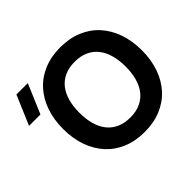

<svg xmlns="http://www.w3.org/2000/svg" viewBox="-166 -962 1203 1203"><g transform="rotate(-45 436.0 -360.0)"><path d="M493 15Q412 15 347.2 -12Q282.5 -39 237.5 -88.5Q192.5 -138 168.2 -207Q144 -276 144 -360Q144 -444 168.2 -513Q192.5 -582 237.5 -631.5Q282.5 -681 347.2 -708Q412 -735 493 -735Q574 -735 638.8 -708Q703.5 -681 748.5 -631.5Q793.5 -582 817.8 -513Q842 -444 842 -360Q842 -276 817.8 -207Q793.5 -138 748.5 -88.5Q703.5 -39 638.8 -12Q574 15 493 15ZM493 -113Q544.5 -113 583 -130.5Q621.5 -148 647 -180.2Q672.5 -212.5 685.2 -258.2Q698 -304 698 -360Q698 -416.5 685.2 -462Q672.5 -507.5 647 -539.8Q621.5 -572 583 -589.5Q544.5 -607 493 -607Q441.5 -607 403 -589.5Q364.5 -572 339 -539.8Q313.5 -507.5 300.8 -462Q288 -416.5 288 -360Q288 -304 300.8 -258.2Q313.5 -212.5 339 -180.2Q364.5 -148 403 -130.5Q441.5 -113 493 -113ZM108 -525H7L90 -720H191Z"/></g></svg>

Font: Vela Sans ExtBd
Style: Regular
Weight: 800
Designer: Principal design: Mikhail Sharanda - project Manrope.
Design modification: Ravid Balaliev
Foundry: Mikhail Sharanda
Version: Version 1.001